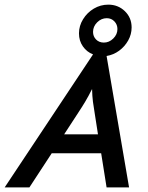

<svg xmlns="http://www.w3.org/2000/svg" viewBox="-62 -816 644 836"><path d="M-41.7 0 343.1 -579.2Q316 -589.6 299 -613.9Q281.9 -638.2 281.9 -670.8Q281.9 -703.5 299.7 -732.3Q317.4 -761.1 346.5 -778.5Q375.7 -795.8 409.7 -795.8Q452.1 -795.8 481.6 -767.4Q511.1 -738.9 511.1 -696.5Q511.1 -666.7 496.2 -639.9Q481.2 -613.2 456.6 -595.1Q431.9 -577.1 402.1 -572.2L500 0H402.1L378.5 -148.6H163.2L66 0ZM390.3 -630.6Q413.2 -630.6 431.2 -648.3Q449.3 -666 449.3 -689.6Q449.3 -709 436.1 -722.9Q422.9 -736.8 402.8 -736.8Q379.2 -736.8 361.1 -718.8Q343.1 -700.7 343.1 -677.1Q343.1 -657.6 356.2 -644.1Q369.4 -630.6 390.3 -630.6ZM217.4 -231.2H364.6L350 -325Q345.8 -349.3 342.7 -372.9Q339.6 -396.5 338.9 -428.5Q322.9 -396.5 309 -373.3Q295.1 -350 278.5 -325Z"/></svg>

Font: Afacad Medium
Style: Italic
Weight: 500
Italic angle: -14°
Designer: Kristian Moeller
Foundry: Dicotype
Version: Version 1.000; ttfautohint (v1.8.4.7-5d5b)